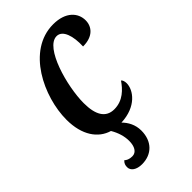

<svg xmlns="http://www.w3.org/2000/svg" viewBox="-234 -617 906 906"><g transform="rotate(-45 218.5 -164.0)"><path d="M145 218C211 218 255 174 255 103C255 63 237 32 215 10C318 6 364 -59 364 -104C364 -116 360 -128 354 -132C330 -97 294 -58 236 -58C179 -58 154 -103 154 -181C154 -292 210 -495 287 -495C327 -495 344 -439 341 -372C408 -372 437 -409 437 -451C437 -500 399 -546 315 -546C140 -546 41 -335 41 -183C41 -79 87 -16 152 3C171 35 180 67 180 97C180 133 166 159 139 159C118 159 106 152 99 145C88 155 85 165 85 178C85 201 108 218 145 218Z"/></g></svg>

Font: Noto Serif Condensed Semi
Style: Italic
Weight: 600
Width: 3
Italic angle: -12°
Designer: Monotype Design Team
Foundry: Monotype Imaging Inc.
Version: Version 1.901